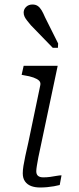

<svg xmlns="http://www.w3.org/2000/svg" viewBox="-20 -829 350 852"><path d="M158 3Q135 3 118 -3.5Q101 -10 91 -24Q81 -38 81 -60Q81 -74 84 -93Q87 -112 92.5 -137.5Q98 -163 106 -198L159 -452Q161 -464 153 -471.5Q145 -479 128.5 -485Q112 -491 86 -495L76 -497L85 -537H236L161 -182Q154 -152 150 -130Q146 -108 143.5 -93Q141 -78 141 -69Q141 -55 149 -48.5Q157 -42 172 -42Q188 -42 202.5 -44Q217 -46 230.5 -48.5Q244 -51 253 -51L245 -8Q234 -5 219.5 -2.5Q205 0 189.5 1.5Q174 3 158 3ZM180 -752Q172 -771 164.5 -783.5Q157 -796 147.5 -802.5Q138 -809 124 -809Q107 -809 96 -798.5Q85 -788 85 -773Q85 -763 89.5 -754Q94 -745 101.5 -736Q109 -727 117 -717L214 -617H237L238 -636Z"/></svg>

Font: Roboto Serif ExtraLight
Style: Italic
Weight: 250
Italic angle: -10°
Designer: Greg Gazdowicz
Foundry: Commercial Type
Version: Version 1.008